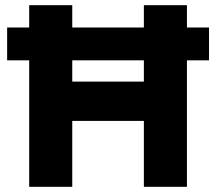

<svg xmlns="http://www.w3.org/2000/svg" viewBox="-20 -720 833 740"><path d="M534.5 0V-700H700.5V0ZM92.5 0V-700H258.5V0ZM243 -254V-405.5H550V-254ZM7.5 -487.5V-614H785.5V-487.5Z"/></svg>

Font: Geologica Roman
Style: Bold
Weight: 700
Designer: Sindre Bremnes, Frode Helland
Foundry: Monokrom Skriftforlag AS
Version: Version 1.010;gftools[0.9.28]